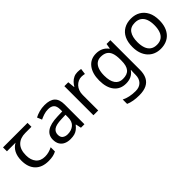

<svg xmlns="http://www.w3.org/2000/svg" viewBox="85 -1405 2503 2503"><g transform="rotate(-45 1337.0 -153.0)"><path d="M301 10Q183 10 118 -57Q53 -124 53 -245Q53 -325 82 -380.5Q111 -436 165 -465H6V-537H458V-465H345Q251 -465 197.5 -411.5Q144 -358 144 -252Q144 -165 187 -114.5Q230 -64 310 -64Q347 -64 381 -73.5Q415 -83 447 -99V-21Q418 -5 383 2.5Q348 10 301 10Z M778 -545Q876 -545 923 -502Q970 -459 970 -365V0H906L889 -76H885Q862 -47 837.5 -27.5Q813 -8 781.5 1Q750 10 705 10Q657 10 618.5 -7Q580 -24 558 -59.5Q536 -95 536 -149Q536 -229 599 -272.5Q662 -316 793 -320L884 -323V-355Q884 -422 855 -448Q826 -474 773 -474Q731 -474 693 -461.5Q655 -449 622 -433L595 -499Q630 -518 678 -531.5Q726 -545 778 -545ZM804 -259Q704 -255 665.5 -227Q627 -199 627 -148Q627 -103 654.5 -82Q682 -61 725 -61Q793 -61 838 -98.5Q883 -136 883 -214V-262Z M1386 -546Q1401 -546 1418.5 -544.5Q1436 -543 1449 -540L1438 -459Q1425 -462 1409.5 -464Q1394 -466 1380 -466Q1349 -466 1321 -453Q1293 -440 1271 -416.5Q1249 -393 1236.5 -360Q1224 -327 1224 -286V0H1136V-536H1208L1218 -438H1222Q1239 -468 1263 -492.5Q1287 -517 1318 -531.5Q1349 -546 1386 -546Z M1729 -546Q1782 -546 1824.5 -526Q1867 -506 1897 -465H1902L1914 -536H1984V9Q1984 85 1958 136.5Q1932 188 1879 214Q1826 240 1744 240Q1686 240 1637.5 231.5Q1589 223 1551 206V125Q1589 145 1640 156Q1691 167 1749 167Q1818 167 1857.5 126.5Q1897 86 1897 16V-5Q1897 -17 1898 -39.5Q1899 -62 1900 -71H1896Q1868 -30 1826.5 -10Q1785 10 1730 10Q1626 10 1567.5 -63Q1509 -136 1509 -267Q1509 -395 1567.5 -470.5Q1626 -546 1729 -546ZM1741 -472Q1696 -472 1664.5 -448Q1633 -424 1616.5 -378Q1600 -332 1600 -266Q1600 -167 1636.5 -114.5Q1673 -62 1743 -62Q1784 -62 1813 -72.5Q1842 -83 1861 -105.5Q1880 -128 1889 -163Q1898 -198 1898 -246V-267Q1898 -340 1881.5 -385Q1865 -430 1830 -451Q1795 -472 1741 -472Z M2620 -269Q2620 -202 2602.5 -150.5Q2585 -99 2552.5 -63Q2520 -27 2473.5 -8.5Q2427 10 2370 10Q2317 10 2272 -8.5Q2227 -27 2194 -63Q2161 -99 2142.5 -150.5Q2124 -202 2124 -269Q2124 -358 2154 -419.5Q2184 -481 2240 -513.5Q2296 -546 2373 -546Q2446 -546 2501.5 -513.5Q2557 -481 2588.5 -419.5Q2620 -358 2620 -269ZM2215 -269Q2215 -206 2231.5 -159.5Q2248 -113 2283 -88Q2318 -63 2372 -63Q2426 -63 2461 -88Q2496 -113 2512.5 -159.5Q2529 -206 2529 -269Q2529 -333 2512 -378Q2495 -423 2460.5 -447.5Q2426 -472 2371 -472Q2289 -472 2252 -418Q2215 -364 2215 -269Z"/></g></svg>

Font: ukorean15
Style: Book
Weight: 400
Designer: Jelle Bosma - Monotype Design Team
Foundry: Monotype Imaging Inc.
Version: Version 2.003